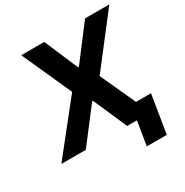

<svg xmlns="http://www.w3.org/2000/svg" viewBox="-234 -888 1176 1223"><g transform="rotate(-30 353.5 -276.5)"><path d="M261.2 -727.5 366.7 -479.5H372.6L561 -727.5H739.7L458 -363.3L624 0H450.7L342.3 -248H336.9L146.5 0H-33.2L255.9 -363.3L91.8 -727.5ZM686.5 -104.5 641.1 175.3H494.1L539.6 -104.5Z"/></g></svg>

Font: Inter Tight
Style: Bold Italic
Weight: 700
Italic angle: -9.39999°
Designer: Rasmus Andersson
Foundry: rsms
Version: Version 3.004